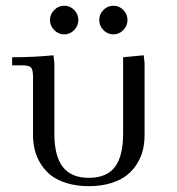

<svg xmlns="http://www.w3.org/2000/svg" viewBox="-20 -637 613 664"><path d="M22 -411.1V-439Q94.7 -439 165 -445.8L168 -418V-174.8Q168 -97.2 197.3 -59.6Q226.6 -22 287.1 -22Q348.6 -22 377.2 -59.3Q405.8 -96.7 405.8 -174.8V-439L477.1 -445.8L480 -418V-169.9Q480 -143.6 474.4 -119.4Q468.8 -95.2 454.6 -71.8Q440.4 -48.3 418.9 -31.2Q397.5 -14.2 363.8 -3.7Q330.1 6.8 287.1 6.8Q244.6 6.8 210.7 -3.7Q176.8 -14.2 155.5 -31.2Q134.3 -48.3 120.1 -71.5Q106 -94.7 100.1 -119.1Q94.2 -143.6 94.2 -169.9V-371.1Q94.2 -396 87.2 -403.6Q80.1 -411.1 55.2 -411.1ZM167.5 -533Q152.8 -547.9 152.8 -567.9Q152.8 -587.9 167.5 -602.5Q182.1 -617.2 202.1 -617.2Q222.2 -617.2 236.6 -602.5Q251 -587.9 251 -567.9Q251 -547.9 236.6 -533Q222.2 -518.1 202.1 -518.1Q182.1 -518.1 167.5 -533ZM337.6 -533Q323.2 -547.9 323.2 -567.9Q323.2 -587.9 337.6 -602.5Q352.1 -617.2 372.1 -617.2Q392.1 -617.2 406.5 -602.5Q420.9 -587.9 420.9 -567.9Q420.9 -547.9 406.5 -533Q392.1 -518.1 372.1 -518.1Q352.1 -518.1 337.6 -533Z"/></svg>

Font: Dihjauti
Style: Regular
Weight: 400
Designer: T. Christopher White
Version: Version 3.0.0